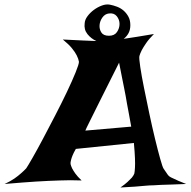

<svg xmlns="http://www.w3.org/2000/svg" viewBox="-120 -836 844 850"><path d="M460.9 -275.4Q455.1 -309.6 450.2 -334.5Q445.3 -359.4 442.4 -376Q438.5 -395.5 436.5 -410.2Q433.6 -423.8 429.7 -445.3Q425.8 -463.9 420.4 -491.7Q415 -519.5 407.2 -558.6Q351.6 -447.3 320.8 -386.2Q290 -325.2 276.4 -296.9Q259.8 -263.7 257.8 -257.8ZM254.9 -733.4Q255.9 -749 267.6 -764.6Q279.3 -780.3 295.9 -792.5Q312.5 -804.7 331.1 -811.5Q349.6 -818.4 366.2 -815.4Q381.8 -812.5 398.4 -806.2Q415 -799.8 427.7 -788.6Q440.4 -777.3 448.7 -761.7Q457 -746.1 457 -724.6Q457 -704.1 449.2 -689.5Q441.4 -674.8 427.7 -664.1Q453.1 -668 485.4 -672.9Q517.6 -677.7 561.5 -685.5Q539.1 -663.1 526.9 -645Q514.6 -627 507.8 -614.3Q500 -598.6 497.1 -587.9Q495.1 -578.1 501 -539.1Q506.8 -500 517.6 -446.8Q528.3 -393.6 541 -333.5Q553.7 -273.4 566.4 -221.2Q579.1 -168.9 589.4 -132.3Q599.6 -95.7 604.5 -88.9Q619.1 -68.4 623 -62Q627 -55.7 636.7 -50.8Q640.6 -48.8 649.4 -44.9Q657.2 -41 670.4 -35.2Q683.6 -29.3 704.1 -21.5Q666 -19.5 638.7 -19Q611.3 -18.6 593.8 -17.6Q573.2 -16.6 558.6 -15.6Q543.9 -15.6 523.4 -13.7Q505.9 -11.7 478 -9.8Q450.2 -7.8 413.1 -5.9Q432.6 -19.5 444.8 -30.8Q457 -42 463.9 -49.8Q471.7 -59.6 474.6 -67.4Q476.6 -76.2 477.5 -93.8Q478.5 -109.4 477.5 -135.3Q476.6 -161.1 472.7 -203.1L215.8 -176.8Q206.1 -160.2 201.2 -147.9Q196.3 -135.7 194.3 -127Q191.4 -116.2 192.4 -109.4Q194.3 -101.6 199.2 -90.8Q204.1 -81.1 213.4 -67.9Q222.7 -54.7 241.2 -37.1Q216.8 -38.1 191.4 -38.1Q166 -38.1 144.5 -37.1Q119.1 -36.1 94.7 -35.2Q70.3 -34.2 39.1 -32.2Q12.7 -30.3 -22.9 -27.8Q-58.6 -25.4 -99.6 -21.5Q-74.2 -33.2 -56.6 -45.4Q-39.1 -57.6 -27.3 -68.4Q-13.7 -80.1 -3.9 -90.8Q2.9 -100.6 23.4 -136.2Q43.9 -171.9 69.8 -220.7Q95.7 -269.5 124.5 -325.2Q153.3 -380.9 176.8 -430.2Q200.2 -479.5 214.8 -515.6Q229.5 -551.8 229.5 -562.5Q227.5 -575.2 219.7 -590.8Q212.9 -604.5 198.7 -622.1Q184.6 -639.6 158.2 -661.1Q211.9 -658.2 248 -656.7Q284.2 -655.3 306.6 -654.3Q283.2 -665 267.1 -685.1Q251 -705.1 254.9 -733.4ZM362.3 -677.7Q386.7 -677.7 397.9 -694.3Q409.2 -710.9 409.2 -730Q409.2 -749 397 -764.2Q384.8 -779.3 362.3 -776.4Q344.7 -774.4 333.5 -758.8Q322.3 -743.2 320.8 -725.1Q319.3 -707 328.6 -692.4Q337.9 -677.7 362.3 -677.7Z"/></svg>

Font: Lakki Reddy
Style: Regular
Weight: 400
Designer: Appaji Ambarisha Darbha
Version: Version 1.0.4; ttfautohint (v1.2.42-39fb)